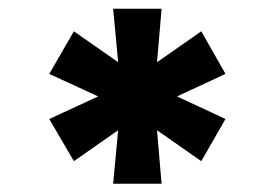

<svg xmlns="http://www.w3.org/2000/svg" viewBox="-20 -748 643 449"><path d="M244.6 -318.4 256.3 -443.4 152.8 -371.1 95.2 -469.7 209.5 -522.5 95.2 -575.2 152.8 -674.8 256.3 -602.5 244.6 -727.5H357.9L347.2 -602.5L450.7 -674.8L507.3 -575.2L394 -522.5L507.3 -469.7L450.7 -371.1L347.2 -443.4L357.9 -318.4Z"/></svg>

Font: Inter 20pt Black
Style: Regular
Weight: 900
Version: Version 4.001;git-66647c0bb